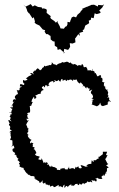

<svg xmlns="http://www.w3.org/2000/svg" viewBox="-20 -898 580 939"><path d="M291 -637 292 -643 294 -659 313 -654 319 -662 323 -669 321 -687 335 -685 349 -691 347 -713 348 -710 363 -731 371 -722 368 -737 387 -743 384 -751 391 -754 397 -773 414 -783 416 -787 414 -797 424 -801 426 -812 438 -809 443 -833 453 -829 467 -833 473 -838 465 -846 480 -861 489 -877 481 -872 460 -874 459 -866 440 -875 426 -874 423 -872 406 -865 407 -862 405 -865 380 -854H385L372 -839H374L359 -826L352 -813L340 -817L331 -813L325 -799L322 -789L310 -791V-779L306 -770L299 -767L292 -757L290 -758L276 -759L272 -770L261 -790L264 -796L253 -787L246 -795L230 -806L226 -811L228 -819L208 -835L209 -850L204 -854L194 -857L186 -856L184 -862L166 -864L150 -872L140 -866L130 -878L119 -872L110 -868L106 -865L94 -876L107 -862L113 -847L112 -845L121 -833H123L139 -808L145 -814L151 -793L149 -788L156 -781L180 -770L169 -778L189 -754L201 -750L198 -743L206 -731H214L225 -723H227L228 -705L239 -696L247 -695L248 -674L258 -668L259 -669L262 -654L274 -658L285 -648L297 -640ZM291 -72C296 -81 277 -69 282 -77C284 -66 273 -81 275 -66C258 -69 257 -66 257 -68C266 -72 248 -80 245 -81C255 -83 235 -76 232 -90V-82C222 -89 229 -92 227 -80C213 -93 225 -96 209 -92C218 -103 214 -100 203 -106C208 -105 204 -92 200 -108C200 -108 203 -108 194 -100C186 -118 185 -122 184 -124C178 -113 190 -115 168 -118C169 -132 175 -128 176 -129C169 -138 170 -126 172 -133C153 -137 159 -136 151 -142C160 -152 149 -144 157 -148C160 -150 153 -162 148 -168C155 -169 135 -164 151 -175C150 -174 142 -183 139 -178C144 -191 135 -195 145 -197C129 -200 139 -205 128 -196C123 -209 138 -215 134 -214C127 -219 116 -219 130 -226C122 -216 113 -233 117 -238C126 -235 114 -231 123 -241C111 -234 122 -237 112 -247C126 -258 111 -261 122 -262C108 -255 120 -262 119 -269C123 -272 112 -268 114 -275C113 -278 109 -291 107 -285C108 -284 108 -296 122 -310C107 -306 120 -304 108 -317C124 -316 119 -321 117 -321C116 -318 109 -341 117 -337C119 -341 127 -333 112 -342C121 -350 117 -345 126 -348C128 -355 128 -355 126 -377C123 -377 120 -376 136 -384C124 -384 137 -392 129 -379C145 -399 131 -390 139 -396C145 -408 141 -395 134 -400C136 -417 142 -415 145 -425C151 -420 143 -414 151 -415C161 -420 159 -428 151 -429C166 -437 169 -439 164 -435C162 -439 179 -438 181 -442C174 -442 185 -455 188 -460C177 -454 177 -451 194 -458C181 -471 182 -471 195 -478V-470C207 -477 196 -488 212 -478C207 -472 208 -474 224 -482C219 -480 213 -483 222 -495C223 -492 221 -499 240 -502C243 -492 235 -491 251 -501C236 -503 246 -506 256 -504C246 -511 253 -494 264 -505C262 -513 271 -500 275 -498C279 -508 277 -511 286 -512C285 -501 285 -513 285 -505C293 -501 301 -516 302 -502C302 -502 313 -501 309 -517C306 -512 313 -505 313 -505C321 -508 325 -512 333 -506C326 -503 347 -500 333 -513C337 -506 350 -506 354 -510C363 -491 359 -498 371 -489C374 -495 374 -504 370 -500C367 -499 383 -485 372 -499C386 -480 393 -482 383 -476C383 -474 403 -482 390 -479C400 -469 395 -470 403 -465C399 -476 414 -468 402 -476C423 -456 412 -465 421 -466C410 -450 415 -452 431 -460C426 -450 420 -447 429 -437C427 -442 434 -441 425 -444C434 -433 441 -421 427 -416C439 -413 444 -415 426 -404C436 -412 432 -414 430 -412C438 -405 429 -403 431 -390L427 -388L454 -378L465 -385L470 -396L474 -383L483 -379L507 -387V-394L505 -396C514 -398 504 -394 513 -405C513 -405 521 -395 521 -403C505 -417 518 -402 513 -421C518 -427 501 -415 506 -422C510 -426 509 -425 511 -431C504 -429 508 -444 510 -446C500 -441 508 -438 508 -440C513 -449 496 -460 511 -461C505 -462 498 -456 500 -460C490 -467 497 -478 488 -480C502 -470 489 -471 501 -472C483 -476 489 -482 488 -483C490 -500 487 -498 494 -493C476 -500 473 -498 480 -498C483 -514 482 -516 472 -520C474 -521 473 -527 475 -522C474 -532 470 -534 461 -525C457 -524 467 -533 456 -524C448 -542 447 -545 442 -537C454 -534 435 -542 445 -545C432 -557 438 -544 430 -562C439 -554 435 -551 426 -551C428 -557 428 -553 407 -554C410 -561 403 -565 401 -574C402 -567 404 -566 399 -571C383 -565 393 -575 383 -584C378 -587 377 -572 378 -577C361 -584 361 -573 357 -577C361 -577 344 -588 342 -584C335 -580 331 -594 341 -582C332 -582 320 -597 324 -595C322 -582 316 -598 305 -596C302 -595 290 -590 286 -594C279 -596 291 -594 271 -587C267 -593 274 -588 259 -582C259 -593 260 -581 257 -579C250 -579 258 -583 241 -584C248 -578 239 -588 233 -594C236 -575 221 -584 232 -576C220 -586 220 -575 223 -580C220 -577 197 -576 195 -568C197 -565 207 -573 197 -577C193 -564 189 -569 184 -564C190 -565 185 -559 176 -554C168 -560 175 -559 163 -564C156 -555 162 -564 153 -553C155 -552 144 -544 151 -557C142 -542 137 -547 147 -533C131 -547 129 -537 126 -539C141 -530 137 -534 117 -523C122 -523 125 -527 125 -527C125 -528 124 -528 106 -514C113 -513 109 -513 115 -507C103 -506 106 -500 93 -507C90 -496 96 -488 100 -490C100 -496 98 -480 97 -482C77 -488 80 -490 78 -480C73 -471 87 -479 86 -473C68 -469 80 -458 76 -462C76 -452 62 -457 61 -459C65 -454 66 -442 69 -434C69 -434 68 -445 55 -429C55 -429 55 -421 56 -431C52 -424 49 -425 59 -410C56 -413 41 -417 43 -399C56 -406 47 -392 48 -405C47 -390 36 -386 37 -377C41 -379 33 -374 42 -384C45 -365 36 -375 29 -374C45 -360 28 -369 41 -366C30 -346 42 -347 25 -348C31 -355 39 -343 37 -339C26 -340 35 -337 27 -325C26 -333 26 -332 36 -316C34 -325 21 -315 37 -305C21 -307 35 -312 20 -310C23 -303 30 -284 31 -295C18 -290 26 -284 29 -281C34 -267 19 -270 38 -259C24 -255 25 -248 32 -251C34 -246 37 -244 27 -248C34 -247 33 -228 30 -235C41 -225 25 -215 30 -215C43 -208 30 -221 33 -212C44 -215 40 -208 41 -190C44 -187 38 -188 36 -180C49 -191 47 -187 51 -171C48 -180 44 -165 42 -171C38 -156 49 -155 47 -151C43 -160 53 -154 55 -143C54 -149 63 -136 51 -146C52 -135 60 -142 60 -139C58 -130 70 -119 72 -122C57 -112 77 -112 67 -112C70 -117 79 -100 79 -100C72 -102 72 -105 73 -98C82 -86 74 -89 75 -84C79 -83 82 -78 94 -77C94 -77 94 -82 97 -69C90 -68 103 -67 101 -66C103 -56 102 -68 98 -65C103 -66 104 -51 119 -46C125 -49 128 -54 115 -46C125 -38 119 -45 122 -44C134 -31 142 -40 144 -36C138 -31 149 -42 149 -30C153 -25 140 -27 156 -23C154 -30 154 -17 152 -19C156 -23 164 -13 157 -22C168 -8 171 -18 174 -3C186 -8 188 -19 189 -15C185 1 191 -9 191 0C204 -3 199 -12 204 4C204 4 209 4 219 7C216 1 220 -1 217 10C232 0 218 3 226 15C240 7 236 12 243 12C243 12 239 10 242 17C253 17 246 17 262 9C269 6 265 1 268 17C268 17 270 7 285 18C290 20 284 10 296 5C295 18 293 15 297 21C306 1 312 18 312 18C314 9 325 5 330 3C321 16 332 5 334 10C348 9 336 14 349 2C350 2 347 2 360 1C357 15 374 3 368 -4C373 8 376 2 380 5C380 6 381 -9 396 3C390 2 393 0 392 2C399 -6 404 0 408 -12C409 -12 418 2 423 -17C415 -8 433 -5 432 -7C423 -19 429 -18 437 -14C447 -18 443 -9 451 -11C456 -21 452 -20 445 -26C452 -24 453 -25 455 -29C463 -21 475 -22 481 -24C473 -37 475 -31 489 -46C480 -29 479 -48 491 -37C491 -37 489 -38 495 -48C495 -48 507 -47 502 -57C506 -43 486 -44 503 -61V-75L512 -79L499 -89L510 -96L505 -99L493 -123L497 -121L506 -140L498 -139L504 -156H483V-144L464 -130L461 -133C463 -116 466 -127 451 -118C459 -125 452 -114 457 -124C451 -115 450 -112 438 -115C440 -100 434 -107 429 -115C425 -95 428 -102 427 -94C430 -93 429 -108 427 -97C412 -95 417 -98 401 -88C401 -88 400 -96 409 -84C389 -82 391 -81 399 -87C394 -81 383 -92 374 -90C380 -77 382 -76 378 -76C374 -73 362 -74 364 -85C352 -77 347 -75 347 -86V-70C334 -82 322 -71 319 -71C322 -81 309 -82 319 -82C318 -80 304 -66 311 -66C301 -76 300 -62 294 -78Z"/></svg>

Font: Charger Distortion
Style: 1
Weight: 400
Designer: Jasper
Foundry: Cannot Into Space Fonts
Version: Version 0.98